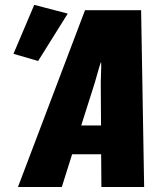

<svg xmlns="http://www.w3.org/2000/svg" viewBox="-20 -752 630 772"><path d="M52.2 0H228.5L270 -131.8H386.7L387.7 0H559.6L547.4 -710.9H321.8ZM306.6 -247.6 354.5 -398.4C359.4 -413.6 365.2 -432.6 371.6 -456.1C377.9 -479 382.8 -494.1 385.3 -501H386.7C387.2 -494.1 387.2 -479 386.2 -456.1C385.3 -433.1 384.8 -413.6 385.3 -398.4L386.2 -247.6ZM133.3 -506.8 252.4 -697.3 117.7 -732.4 34.2 -535.6Z"/></svg>

Font: Roboto Flex Super Cond Black
Style: Italic
Weight: 900
Width: 3
Italic angle: -10°
Designer: Berlow after Robertson
Foundry: Google
Version: Version 3.200;Glyphs 3.3 (3311)